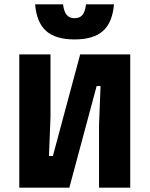

<svg xmlns="http://www.w3.org/2000/svg" viewBox="-20 -866 690 886"><path d="M69 0V-615H213V-326L206 -146H224L350 -615H581V0H437V-289L444 -469H426L300 0ZM271 -846Q275 -812 288 -797Q301 -782 324 -782Q348 -782 360.5 -797Q373 -812 377 -846H506Q499 -762 455 -723Q411 -684 324 -684Q237 -684 193 -723Q149 -762 142 -846Z"/></svg>

Font: Martian Mono SemiCondensed
Style: Bold
Weight: 700
Width: 4
Designer: Roman Shamin
Foundry: Evil Martians
Version: Version 1.000